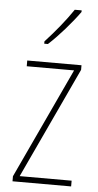

<svg xmlns="http://www.w3.org/2000/svg" viewBox="-54 -849 426 832"><g transform="rotate(5 158.5 -433.0)"><path d="M267 -808V-815H237C204 -766 163 -716 118 -667V-657H134C177 -696 233 -760 267 -808ZM288 -51V-76H62L287 -558V-578H51V-553H257L33 -73V-51Z"/></g></svg>

Font: Noto Sans Tamil UI Condensed Thin
Style: Regular
Weight: 100
Width: 3
Designer: Jelle Bosma - Monotype Design Team
Foundry: Monotype Imaging Inc.
Version: Version 2.004